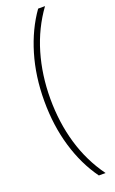

<svg xmlns="http://www.w3.org/2000/svg" viewBox="-196 -843 674 1129"><g transform="rotate(-20 141.5 -278.0)"><path d="M59 -276Q59 -431 99 -565Q139 -699 211 -800H254Q175 -691 136 -558Q97 -425 97 -277Q97 -128 135.5 3.5Q174 135 253 244H211Q138 143 98.5 10.5Q59 -122 59 -276Z"/></g></svg>

Font: Noto Sans Tamil ExtraCondensed ExtraLight
Style: Regular
Weight: 200
Width: 2
Designer: Jelle Bosma - Monotype Design Team
Foundry: Monotype Imaging Inc.
Version: Version 2.004; ttfautohint (v1.8.4.7-5d5b)